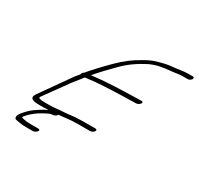

<svg xmlns="http://www.w3.org/2000/svg" viewBox="-162 -835 1214 1173"><g transform="rotate(30 444.5 -249.0)"><path d="M886.5 -622C891.5 -630 889.4 -638 881.4 -638H847.4C811.4 -638 782.5 -630 745 -627C713.8 -625 673.7 -616 627.6 -601C609.7 -595 586.3 -584 556.5 -566C512.3 -542 467 -508 420.6 -462C368.3 -410 325.5 -364 292.9 -325C283.9 -320 280.4 -314 279.8 -307C270.9 -296 262.6 -286 253.7 -275L104.2 -63C80.5 -27 108.1 -18 156.1 -18H182.1C193 -18 205.6 -19 218.2 -20C181.7 -1 157.8 15 139.4 28C121 41 101.2 61 81.9 84C64.5 105 62.2 128 77.7 131C104.7 137 129.3 140 150.3 140H199.3C208.9 140 222.6 133 228.5 125C234.5 117 232.6 110 223 110H170C144 110 122.5 107 106 102C100 102 100 98 106.9 90C126.2 67 122.3 71 151.1 47C171.4 30 223.2 0 245.9 -6H254.3C262.7 -6 277.7 -13 282.4 -19C284.2 -22 285.4 -24 286 -25C296.8 -25 313.6 -27 336.9 -30C360.3 -33 387.9 -35 419.1 -35H501.9C511.5 -35 524.6 -41 530.6 -49C536.5 -57 534 -65 524.4 -65H441.6L385.2 -63C364.2 -62 339.7 -57 317.5 -56C264.1 -53 243.2 -48 203.6 -48H175.9C141.9 -48 127.3 -53 134.2 -63L255.3 -231L312.3 -303C321.3 -304 331.5 -305 342.8 -306C391.4 -313 471.8 -317 581.5 -320L660.7 -322C684.7 -322 707.2 -352 683.2 -352L602.9 -350C490.7 -347 410.9 -342 365.4 -336C353.4 -334 343.8 -334 337.2 -333C369.3 -371 407.9 -412 451.9 -456C494.7 -500 546 -536 604.5 -566C652.3 -588 685.9 -594 751.8 -600C777.7 -602 795.6 -608 827.6 -608H861.6C869.6 -608 881.6 -614 886.5 -622Z"/></g></svg>

Font: MewTooHand
Style: UltimateItaWide
Weight: 400
Designer: Mew Too, Robert Jablonski
Version: Version 0.77